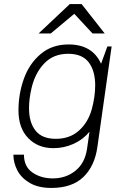

<svg xmlns="http://www.w3.org/2000/svg" viewBox="-20 -740 623 946"><path d="M478 -426 509 -511H530L460 -17Q447 78 391 132Q335 186 233 186Q169 186 127 161.5Q85 137 65.5 99.5Q46 62 46 22H98Q98 81 140 110Q182 139 240 139Q305 139 352 101Q399 63 409 -8L421 -91Q390 -53 343 -31.5Q296 -10 243 -10Q167 -10 119 -59.5Q71 -109 71 -196Q71 -277 97.5 -351.5Q124 -426 180 -473.5Q236 -521 318 -521Q435 -521 478 -426ZM135 -304Q123 -253 123 -207Q123 -137 155 -96.5Q187 -56 255 -56Q324 -56 369 -96.5Q414 -137 432 -201Q449 -263 449 -320Q449 -391 417 -433Q385 -475 316 -475Q243 -475 197.5 -427Q152 -379 135 -304ZM496 -575H436L346 -672L230 -575H170L324 -720H382Z"/></svg>

Font: Chivo Thin Italic
Style: Regular
Weight: 100
Italic angle: -8.05°
Designer: Hector Gatti
Foundry: Omnibus-Type
Version: Version 1.007